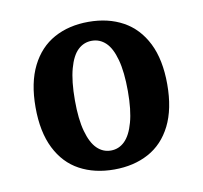

<svg xmlns="http://www.w3.org/2000/svg" viewBox="-58 -489 594 563"><g transform="rotate(-10 239.5 -208.0)"><path d="M43.3 -208.1Q43.3 -281.4 68 -330.6Q92.6 -379.8 136.8 -404.1Q180.9 -428.3 239.4 -428.3Q297.8 -428.3 341.9 -404.1Q386.1 -379.8 410.8 -330.6Q435.4 -281.4 435.4 -208.1Q435.4 -134.9 410.8 -85.6Q386.1 -36.4 341.9 -12.6Q297.8 11.3 239.4 11.3Q180.9 11.3 136.8 -12.6Q92.6 -36.4 68 -85.6Q43.3 -134.9 43.3 -208.1ZM318.2 -208.1Q318.2 -265.5 308.1 -302.2Q298.1 -338.9 280.5 -355.4Q263 -371.9 239.4 -371.9Q215.7 -371.9 198.2 -355.4Q180.6 -338.9 170.6 -302.2Q160.5 -265.5 160.5 -208.1Q160.5 -152 170.6 -115.8Q180.6 -79.5 198.2 -62.3Q215.7 -45.2 239.4 -45.2Q263 -45.2 280.5 -62.3Q298.1 -79.5 308.1 -115.8Q318.2 -152 318.2 -208.1Z"/></g></svg>

Font: Playfair Micro SmCond SmLight
Style: Regular
Weight: 360
Width: 4
Designer: Claus Eggers Sørensen
Foundry: Claus Eggers Sørensen
Version: Version 2.100;Glyphs 3.2 (3219)